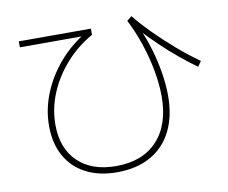

<svg xmlns="http://www.w3.org/2000/svg" viewBox="-83 -834 1165 981"><g transform="rotate(-10 500.0 -343.5)"><path d="M449 43Q355 43 287 7.5Q219 -28 182.5 -94Q146 -160 146 -250Q146 -336 179.5 -418.5Q213 -501 274 -571.5Q335 -642 418 -690L421 -672H69V-703H443V-671Q363 -626 303.5 -558.5Q244 -491 211.5 -412Q179 -333 179 -250Q179 -128 251 -58.5Q323 11 449 11Q587 11 663 -71Q739 -153 739 -300Q739 -362 726 -433.5Q713 -505 689 -576.5Q665 -648 633 -710L658 -730Q692 -687 743 -635.5Q794 -584 852.5 -533.5Q911 -483 968 -443L949 -416Q907 -446 861.5 -483.5Q816 -521 772 -563Q728 -605 690 -646L687 -665Q714 -606 733 -542Q752 -478 762 -415Q772 -352 772 -297Q772 -191 733.5 -114.5Q695 -38 622.5 2.5Q550 43 449 43Z"/></g></svg>

Font: M PLUS 1 Thin ExtraLight
Style: Regular
Weight: 250
Version: Version 1.001